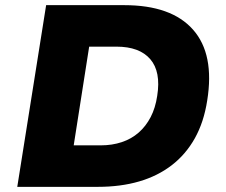

<svg xmlns="http://www.w3.org/2000/svg" viewBox="-20 -725 877 745"><path d="M47 0 159 -705H462Q645 -705 729 -610Q813 -515 784 -335Q771 -251 736 -188.5Q701 -126 646.5 -84Q592 -42 520 -21Q448 0 360 0ZM266 -161H371Q415 -161 452.5 -173.5Q490 -186 518 -210.5Q546 -235 564.5 -270.5Q583 -306 590 -353Q605 -447 563 -495.5Q521 -544 432 -544H326Z"/></svg>

Font: Nunito Sans 6pt Black
Style: Italic
Weight: 900
Italic angle: -9°
Version: Version 3.101;gftools[0.9.27]